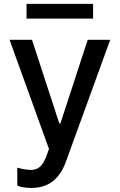

<svg xmlns="http://www.w3.org/2000/svg" viewBox="-20 -747 606 972"><path d="M138.5 204.5C226.2 204.5 281.6 158.7 313.2 72.8L538 -545.5H424L285.9 -122.2H280.2L142 -545.5H28.4L228 7.1L214.8 43.3C195.3 95.5 171.5 112.9 138.1 113.3C124.6 113.6 94.1 110.1 67.5 101.6V192.8C80.3 198.5 106.5 204.5 138.5 204.5ZM114.3 -652.7H451.3V-727.3H114.3Z"/></svg>

Font: Margiela Sans Medium
Style: Regular
Weight: 500
Designer: Stefan Endress, Andreas Faust
Version: Version 1.100;FEAKit 1.0